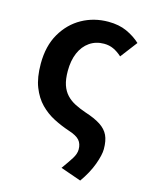

<svg xmlns="http://www.w3.org/2000/svg" viewBox="-116 -645 730 927"><g transform="rotate(15 248.5 -181.0)"><path d="M376 207 273 171Q299 135 314.5 110.5Q330 86 330 64Q330 36 315 18.5Q300 1 259 -12Q220 -25 182 -44.5Q144 -64 113.5 -95Q83 -126 64.5 -173Q46 -220 46 -289Q46 -378 82.5 -440.5Q119 -503 178.5 -536Q238 -569 310 -569Q363 -569 402.5 -551Q442 -533 471 -506L407 -422Q386 -441 364.5 -451Q343 -461 317 -461Q276 -461 245 -439.5Q214 -418 197.5 -379.5Q181 -341 181 -289Q181 -247 190.5 -219Q200 -191 218 -172Q236 -153 260.5 -140.5Q285 -128 314 -118Q364 -102 393 -83Q422 -64 434.5 -37.5Q447 -11 447 31Q447 60 429.5 108Q412 156 376 207Z"/></g></svg>

Font: Noto Sans JP SemiBold
Style: Regular
Weight: 600
Designer: Ryoko NISHIZUKA  (kana, bopomofo & ideographs); Paul D. Hunt (Latin, Greek & Cyrillic); Sandoll Communications , Soo-you
Foundry: Adobe
Version: Version 2.004-H2;hotconv 1.0.118;makeotfexe 2.5.65603